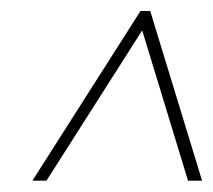

<svg xmlns="http://www.w3.org/2000/svg" viewBox="-20 -724 385 347"><path d="M38.6 -397.5 233.9 -704.1H251.5L345.2 -397.5H319.8L237.3 -668H236.3L64 -397.5Z"/></svg>

Font: Inter Display Thin
Style: Italic
Weight: 100
Italic angle: -9.39999°
Designer: Rasmus Andersson
Foundry: rsms
Version: Version 4.000;git-a52131595